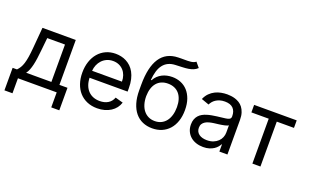

<svg xmlns="http://www.w3.org/2000/svg" viewBox="-95 -1236 3040 1878"><g transform="rotate(20 1425.5 -297.0)"><path d="M18.5 -78.1H63.9Q80.6 -95.5 92.7 -115.4Q104.8 -135.3 113.8 -163.9Q122.9 -192.5 129.3 -232.4Q135.7 -272.4 140.6 -329.5L159.1 -545.5H505.7V-78.1H589.5V156.2H505.7V0H102.3V156.2H18.5ZM421.9 -78.1V-467.3H237.2L223 -329.5Q218.8 -286.9 213.6 -249.3Q208.5 -211.6 201.2 -180Q193.9 -148.4 183.8 -122.7Q173.7 -96.9 159.1 -78.1Z M929 11.4Q870 11.4 822.8 -8.9Q775.6 -29.1 742.7 -65.9Q709.9 -102.6 692.3 -154.1Q674.7 -205.6 674.7 -268.5Q674.7 -331.3 692.3 -383.5Q709.9 -435.7 742.2 -473.4Q774.5 -511 819.8 -531.8Q865.1 -552.6 920.5 -552.6Q948.9 -552.6 977.3 -546.5Q1005.7 -540.5 1031.8 -527Q1057.9 -513.5 1080.3 -492.4Q1102.6 -471.2 1119.3 -440.9Q1136 -410.5 1145.4 -370.6Q1154.8 -330.6 1154.8 -279.8V-244.3H758.9Q760.3 -200.6 773.3 -166.9Q786.2 -133.2 808.6 -110.3Q831 -87.4 861.5 -75.6Q892 -63.9 929 -63.9Q978.3 -63.9 1013.8 -85.2Q1049.4 -106.5 1065.3 -149.1L1146.3 -126.4Q1136.7 -95.5 1117.2 -70.1Q1097.7 -44.7 1069.6 -26.6Q1041.5 -8.5 1006 1.4Q970.5 11.4 929 11.4ZM1069.6 -316.8Q1069.6 -351.6 1059.1 -380.9Q1048.7 -410.2 1029.1 -431.6Q1009.6 -453.1 982.1 -465.2Q954.5 -477.3 920.5 -477.3Q884.6 -477.3 855.6 -464.1Q826.7 -451 805.9 -428.8Q785.2 -406.6 773.1 -377.7Q761 -348.7 758.9 -316.8Z M1730.1 -698.9Q1711.6 -680.8 1688.6 -671.3Q1665.5 -661.9 1637.8 -657.5Q1610.1 -653.1 1577.6 -652Q1545.1 -650.9 1507.1 -649.1Q1464.5 -647.7 1433.1 -632.8Q1401.6 -617.9 1380 -590.2Q1358.3 -562.5 1346.1 -522.2Q1333.8 -481.9 1329.5 -429H1336.6Q1350.5 -454.5 1370 -473.4Q1389.6 -492.2 1413.2 -504.4Q1436.8 -516.7 1463.6 -522.5Q1490.4 -528.4 1518.5 -528.4Q1566.4 -528.4 1607.6 -511.5Q1648.8 -494.7 1679.2 -461.5Q1709.5 -428.3 1726.9 -379.3Q1744.3 -330.3 1744.3 -265.6Q1744.3 -201.3 1726.9 -150Q1709.5 -98.7 1677.6 -62.9Q1645.6 -27 1600.9 -7.8Q1556.1 11.4 1501.4 11.4Q1446.7 11.4 1401.6 -8.2Q1356.5 -27.7 1324.4 -66.4Q1292.3 -105.1 1274.7 -162.5Q1257.1 -219.8 1257.1 -295.5V-353.7Q1257.1 -535.9 1319.1 -630Q1381 -724.1 1505.7 -727.3Q1522 -728 1536.9 -728Q1551.8 -728 1565.3 -728Q1586.3 -728 1604.2 -728.2Q1622.2 -728.3 1637.4 -730.5Q1652.7 -732.6 1665.1 -737Q1677.6 -741.5 1687.5 -750ZM1501.4 -63.9Q1538.4 -63.9 1567.8 -78.1Q1597.3 -92.3 1617.9 -118.6Q1638.5 -144.9 1649.5 -182.2Q1660.5 -219.5 1660.5 -265.6Q1660.5 -310.4 1649.5 -345.3Q1638.5 -380.3 1617.7 -404.3Q1596.9 -428.3 1567.1 -440.7Q1537.3 -453.1 1500 -453.1Q1463.4 -453.1 1434.3 -440.7Q1405.2 -428.3 1384.6 -404.3Q1364 -380.3 1352.8 -345.3Q1341.6 -310.4 1340.9 -265.6Q1340.9 -219.8 1352.1 -182.5Q1363.3 -145.2 1384.1 -119Q1404.8 -92.7 1434.5 -78.3Q1464.1 -63.9 1501.4 -63.9Z M2032.7 12.8Q1994 12.8 1959.9 1.6Q1925.8 -9.6 1900.7 -31.1Q1875.7 -52.6 1861.2 -83.8Q1846.6 -115.1 1846.6 -154.8Q1846.6 -186.1 1855.3 -209.2Q1864 -232.2 1879.1 -249.1Q1894.2 -266 1914.6 -277.2Q1935 -288.4 1958.5 -295.6Q1981.9 -302.9 2007.5 -307.5Q2033 -312.1 2058.2 -315.3Q2095.5 -320.3 2122.2 -323Q2148.8 -325.6 2165.8 -329.9Q2182.9 -334.2 2190.9 -342Q2198.9 -349.8 2198.9 -365.1V-367.9Q2198.9 -420.5 2170.3 -449.6Q2141.7 -478.7 2083.8 -478.7Q2054 -478.7 2030.5 -471.4Q2007.1 -464.1 1989.7 -452.4Q1972.3 -440.7 1960.6 -426Q1948.9 -411.2 1941.8 -396.3L1862.2 -424.7Q1878.2 -462 1902.9 -486.7Q1927.6 -511.4 1956.9 -525.9Q1986.2 -540.5 2018.1 -546.5Q2050.1 -552.6 2081 -552.6Q2098.4 -552.6 2120 -550.2Q2141.7 -547.9 2164.1 -541Q2186.4 -534.1 2207.9 -521Q2229.4 -507.8 2245.9 -486.3Q2262.4 -464.8 2272.5 -433.8Q2282.7 -402.7 2282.7 -359.4V0H2198.9V-73.9H2194.6Q2188.2 -60.7 2175.4 -45.5Q2162.6 -30.2 2142.9 -17.2Q2123.2 -4.3 2095.9 4.3Q2068.5 12.8 2032.7 12.8ZM2045.5 -62.5Q2082.7 -62.5 2111.3 -74Q2139.9 -85.6 2159.4 -104.4Q2179 -123.2 2188.9 -147.5Q2198.9 -171.9 2198.9 -197.4V-274.1Q2195.3 -269.9 2185.7 -266.2Q2176.1 -262.4 2163 -259.4Q2149.9 -256.4 2134.4 -253.7Q2119 -251.1 2104 -249.1Q2089.1 -247.2 2076 -245.6Q2062.9 -244 2054 -242.9Q2029.5 -239.7 2007.1 -233.8Q1984.7 -228 1967.7 -217.5Q1950.6 -207 1940.5 -190.9Q1930.4 -174.7 1930.4 -150.6Q1930.4 -128.9 1938.9 -112.4Q1947.4 -95.9 1962.9 -84.7Q1978.3 -73.5 1999.5 -68Q2020.6 -62.5 2045.5 -62.5Z M2362.2 -545.5H2805.4V-467.3H2626.4V0H2542.6V-467.3H2362.2Z"/></g></svg>

Font: Interop
Style: Regular
Weight: 400
Designer: Rasmus Andersson, Google, Jang Haemin
Foundry: jhaemin
Version: Version 1.008